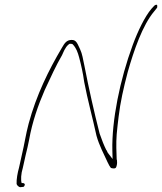

<svg xmlns="http://www.w3.org/2000/svg" viewBox="-20 -792 674 798"><path d="M99 -278C87 -233 82 -195 71 -149L59 -95C53 -74 48 -46 49 -28C49 -24 57 -14 65 -14L73 -15H74C78 -15 81 -16 83 -24C84 -27 80 -31 76 -31H70C66 -44 67 -69 75 -95L87 -149C92 -169 97 -190 101 -211C114 -285 139 -356 166 -418C189 -468 214 -522 238 -563C243 -573 250 -595 265 -607L269 -610H273C275 -610 281 -610 283 -607C297 -592 303 -575 309 -553C317 -523 325 -488 330 -451C344 -377 365 -302 381 -228C392 -188 412 -151 427 -118C432 -107 437 -99 440 -95H441V-94C442 -94 446 -92 453 -92C460 -92 463 -94 465 -104C467 -111 467 -120 466 -128H465C464 -158 462 -196 465 -234C467 -257 470 -282 473 -307C480 -366 493 -425 511 -493C536 -581 572 -687 621 -745L633 -760C634 -766 635 -774 628 -772C626 -772 623 -770 621 -768L609 -755C582 -723 553 -663 532 -606C478 -460 444 -290 447 -166L448 -131L428 -157C426 -160 424 -167 422 -169H421V-170C412 -188 403 -211 394 -237C371 -327 349 -425 331 -518C325 -546 322 -568 313 -587C303 -606 299 -628 276 -626C257 -625 249 -614 237 -593C183 -502 131 -397 99 -278Z"/></svg>

Font: Stray Cat
Style: ExLtCnObl
Weight: 200
Version: Version 1.0